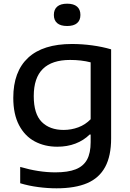

<svg xmlns="http://www.w3.org/2000/svg" viewBox="-20 -791 705 1041"><path d="M89.5 202.5V114Q190 143.5 280 143.5Q348.5 143.5 390.2 127Q432 110.5 451.8 74.8Q471.5 39 471.5 -20.5V-61.5H466Q433.5 -29.5 389 -12.5Q344.5 4.5 290.5 4.5Q222.5 4.5 168.5 -24.2Q114.5 -53 83.2 -112.5Q52 -172 52 -260.5Q52 -403 132.5 -477.8Q213 -552.5 370 -552.5Q424.5 -552.5 479.8 -545Q535 -537.5 582.5 -523.5V-40.5Q582.5 54.5 550.2 114.2Q518 174 452.8 202Q387.5 230 286.5 230Q238 230 186.8 223.2Q135.5 216.5 89.5 202.5ZM471.5 -144.5V-453Q421 -466 360 -466Q262 -466 212.5 -417.5Q163 -369 163 -270Q163 -173.5 206.2 -130Q249.5 -86.5 325 -86.5Q366.5 -86.5 404.8 -100.8Q443 -115 471.5 -144.5ZM272 -710Q272 -739.5 290.2 -755.2Q308.5 -771 344 -771Q379.5 -771 397.8 -755.2Q416 -739.5 416 -710Q416 -681 397.8 -665.5Q379.5 -650 344 -650Q308.5 -650 290.2 -665.5Q272 -681 272 -710Z"/></svg>

Font: Encode Sans Expanded Medium
Style: Regular
Weight: 500
Width: 7
Designer: Multiple Designers
Foundry: Impallari Type
Version: Version 2.000